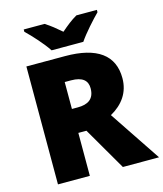

<svg xmlns="http://www.w3.org/2000/svg" viewBox="-133 -1025 954 1123"><g transform="rotate(-15 344.5 -463.5)"><path d="M244 -767H436C467 -813 527 -879 561 -913V-927H437C402 -907 374 -884 339 -854C304 -884 279 -905 244 -927H118V-913C156 -877 214 -813 244 -767ZM311 -714H77V0H270V-260H319L470 0H689L481 -311C556 -353 602 -416 602 -503C602 -642 505 -714 311 -714ZM308 -568C378 -568 407 -540 407 -494C407 -427 365 -405 306 -405H270V-568Z"/></g></svg>

Font: Noto Sans Thai Looped Black
Style: Regular
Weight: 900
Designer: Sasikarn Vongin, Ben Mitchell
Foundry: The Fontpad Ltd
Version: Version 1.001